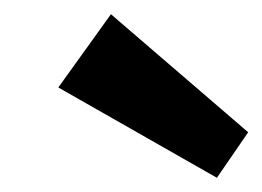

<svg xmlns="http://www.w3.org/2000/svg" viewBox="-20 -832 369 270"><path d="M329 -646 285 -582 62 -709 136 -812Z"/></svg>

Font: Pathway Extreme 28pt
Style: Bold Italic
Weight: 700
Italic angle: -8°
Designer: Eduardo Rodriguez Tunni
Foundry: Eduardo Rodriguez Tunni
Version: Version 1.001;gftools[0.9.26]